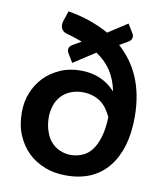

<svg xmlns="http://www.w3.org/2000/svg" viewBox="-82 -783 733 857"><g transform="rotate(10 285.0 -354.5)"><path d="M278.3 -86.4Q306.2 -86.4 332 -97.2Q356 -106.9 374.5 -130.9Q392.1 -153.3 403.3 -191.4Q414.6 -229 416 -281.7Q410.2 -295.4 396.5 -316.4Q384.8 -333 368.7 -345.7Q352.1 -357.9 332 -364.3Q309.1 -371.6 285.6 -371.6Q254.9 -371.6 229 -360.8Q204.6 -350.6 188 -332Q170.4 -312.5 163.1 -289.1Q154.3 -261.7 154.3 -235.8Q154.3 -201.7 164.6 -171.9Q174.3 -142.6 190.9 -125Q208 -106 230.5 -96.7Q254.9 -86.4 278.3 -86.4ZM447.3 -630.4 407.7 -607.4Q433.1 -585.4 459 -551.3Q480.5 -522.5 498.5 -482.4Q514.6 -444.8 523.4 -399.9Q532.2 -352.1 532.2 -304.2Q532.2 -230 515.6 -172.9Q498 -114.7 465.8 -75.2Q433.1 -34.7 385.7 -13.7Q337.9 7.3 275.4 7.3Q220.7 7.3 179.2 -9.3Q133.8 -26.9 102.1 -57.6Q69.8 -89.4 50.8 -134.3Q32.2 -177.7 32.2 -236.8Q32.2 -285.6 48.3 -324.7Q64.5 -365.7 94.7 -397.5Q123 -427.2 166.5 -446.8Q207 -465.3 260.7 -465.3Q356 -465.3 417 -398.4Q406.7 -450.7 381.8 -489.3Q356.9 -527.3 314 -556.2L215.3 -492.2L191.9 -530.8Q184.6 -542 187.5 -553.7Q190.4 -564.5 203.1 -571.3L240.7 -593.3Q197.3 -608.9 169.4 -616.2Q160.6 -618.7 154.8 -623Q148.9 -627 145 -634.8Q141.1 -641.6 141.1 -651.9Q140.6 -661.1 145 -673.3L159.2 -715.8Q209.5 -708 256.3 -691.9Q308.1 -673.8 345.2 -652.3L432.6 -709L457 -668.9Q463.9 -657.7 460.9 -647.9Q458 -637.2 447.3 -630.4Z"/></g></svg>

Font: Lato-SemiBold
Style: Bold
Weight: 500
Designer: Lukasz Dziedzic with Adam Twardoch and Botio Nikoltchev
Foundry: tyPoland Lukasz Dziedzic
Version: ""